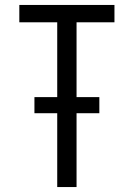

<svg xmlns="http://www.w3.org/2000/svg" viewBox="-20 -755 540 775"><path d="M211 0V-298H119V-363H211V-665H58V-735H442V-665H289V-363H381V-298H289V0Z"/></svg>

Font: Iosevka MaddieWtf
Style: Regular
Weight: 400
Monospace: yes
Designer: Belleve Invis
Foundry: Belleve Invis
Version: Version 31.3.0; ttfautohint (v1.8.3)